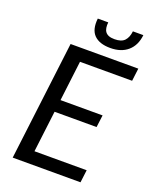

<svg xmlns="http://www.w3.org/2000/svg" viewBox="-164 -996 873 1087"><g transform="rotate(20 272.5 -452.0)"><path d="M221.5 -640 192 -398.5H445.5L436 -325H183L152.5 -76H467L457.5 0H49L137 -716.5H545L535.5 -640ZM355 -772Q289.5 -772 257.2 -804.5Q225 -837 232.5 -904.5H295.5Q293.5 -886 295.8 -871.8Q298 -857.5 305.5 -847.5Q313 -837.5 326.5 -832.2Q340 -827 361 -827Q402.5 -827 421.2 -847.2Q440 -867.5 444 -904.5H507Q500 -841 460.2 -806.5Q420.5 -772 355 -772Z"/></g></svg>

Font: Lato 2
Style: Italic
Weight: 400
Italic angle: -7°
Designer: Lukasz Dziedzic with Adam Twardoch and Botio Nikoltchev
Foundry: tyPoland Lukasz Dziedzic
Version: Version 2.015; 2015-08-06; http://www.latofonts.com/